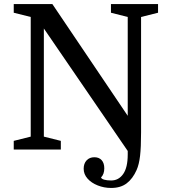

<svg xmlns="http://www.w3.org/2000/svg" viewBox="-20 -740 841 950"><path d="M132 -64V-656L48 -677V-720H239L612 -167V-656L529 -677V-720H762V-677L678 -656V-85Q678 -11 673 31.5Q668 74 656 101Q637 144 607 167Q577 190 530 190Q495 190 463.5 177.5Q432 165 413 143.5Q394 122 394 95Q394 69 408.5 53.5Q423 38 447 38Q470 38 483 52.5Q496 67 496 93Q496 107 492 118.5Q488 130 480 138Q482 145 495.5 149Q509 153 530 153Q567 153 589.5 121Q612 89 612 24V7L197 -599V-64L281 -43V0H48V-43Z"/></svg>

Font: Domine
Style: Regular
Weight: 400
Designer: Pablo Impallari, Rodrigo Fuenzalida, Brenda Gallo
Foundry: Pablo Impallari, Rodrigo Fuenzalida, Brenda Gallo
Version: Version 2.000;September 19, 2022;FontCreator 14.0.0.2877 64-